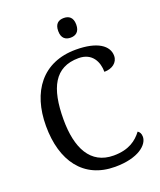

<svg xmlns="http://www.w3.org/2000/svg" viewBox="-167 -1027 948 1140"><g transform="rotate(-20 307.0 -457.5)"><path d="M375 -801C406 -801 432 -817 432 -863C432 -910 406 -925 375 -925C343 -925 318 -910 318 -863C318 -817 343 -801 375 -801ZM361 10C509 10 576 -52 576 -102C576 -122 568 -134 557 -141C523 -96 473 -56 376 -56C229 -56 168 -179 168 -358C168 -558 225 -671 376 -671C463 -671 493 -604 493 -542C542 -542 580 -569 580 -612C580 -676 514 -724 378 -724C167 -724 57 -574 57 -358C57 -137 162 10 361 10Z"/></g></svg>

Font: Noto Fangsong KSS Vertical
Style: Regular
Weight: 400
Designer: LIU Zhao, ZHANG Congyu, Kushim JIANG
Foundry: Guyu Beijing Co. Ltd.
Version: Version 1.000;November 16, 2022;FontCreator 11.5.0.2427 64-b